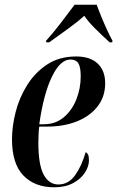

<svg xmlns="http://www.w3.org/2000/svg" viewBox="-20 -786 498 816"><path d="M210 10Q128 10 79.5 -40Q31 -90 31 -194Q31 -249 46.5 -310Q62 -371 95.5 -424.5Q129 -478 180.5 -512Q232 -546 304 -546Q363 -546 395 -516Q427 -486 427 -432Q427 -375 394.5 -333.5Q362 -292 306.5 -270Q251 -248 181 -248H147Q145 -240 144 -216.5Q143 -193 143 -180Q143 -86 165.5 -44Q188 -2 228 -2Q271 -2 299 -41Q327 -80 344 -139Q350 -137 354 -129.5Q358 -122 358 -104Q358 -79 341 -52.5Q324 -26 291 -8Q258 10 210 10ZM167 -258Q216 -258 251 -287.5Q286 -317 304.5 -363.5Q323 -410 323 -462Q323 -501 313 -517Q303 -533 279 -533Q236 -533 200.5 -459.5Q165 -386 147 -258ZM176 -613Q206 -646 238.5 -688.5Q271 -731 297 -766H391Q398 -746 410 -716.5Q422 -687 435 -659Q448 -631 458 -613L457 -606H446Q410 -639 383 -666Q356 -693 338 -719Q310 -693 269.5 -664Q229 -635 189 -606H176Z"/></svg>

Font: Noto Serif Display ExtraCondensed SemiBold
Style: Italic
Weight: 600
Width: 2
Italic angle: -12°
Designer: Monotype Design Team
Foundry: Monotype Imaging Inc.
Version: Version 2.009